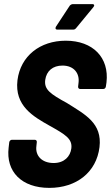

<svg xmlns="http://www.w3.org/2000/svg" viewBox="-20 -906 540 934"><path d="M258 -762H335C341 -762 345 -763 350 -769L434 -871C441 -879 439 -886 429 -886H335C329 -886 323 -883 319 -878L252 -776C248 -768 250 -762 258 -762ZM220 8C352 8 449 -68 464 -190C478 -307 394 -349 307 -404C225 -449 194 -470 200 -517C206 -561 237 -587 284 -587C340 -587 368 -549 362 -503L360 -485C359 -478 364 -473 370 -473H482C489 -473 494 -478 495 -485L498 -505C512 -626 432 -708 300 -708C175 -708 80 -634 65 -516C50 -391 142 -339 222 -294C297 -252 333 -231 327 -184C322 -145 293 -113 241 -113C183 -113 151 -149 157 -195L159 -214C160 -221 156 -226 149 -226H38C32 -226 26 -221 25 -214L22 -188C8 -71 85 8 220 8Z"/></svg>

Font: Barlow Semi Condensed
Style: Bold Italic
Weight: 700
Width: 4
Italic angle: -7°
Designer: Jeremy Tribby
Foundry: Tribby Type
Version: Version 1.422;hotconv 1.0.109;makeotfexe 2.5.65596